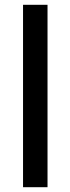

<svg xmlns="http://www.w3.org/2000/svg" viewBox="-20 -780 293 800"><path d="M178 0H76V-760H178Z"/></svg>

Font: Noto Sans Gujarati UI SemiCondensed Medium
Style: Regular
Weight: 500
Width: 4
Designer: Jelle Bosma - Monotype Design Team, Universal Thirst
Foundry: Monotype Imaging Inc.
Version: Version 2.106; ttfautohint (v1.8.4.7-5d5b)